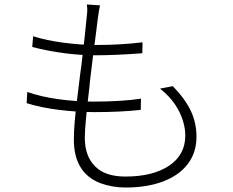

<svg xmlns="http://www.w3.org/2000/svg" viewBox="-20 -801 1040 858"><path d="M417 -718 409 -653Q394 -540 383 -447Q381 -433 379 -407Q359 -240 359 -185Q359 -104 404.5 -58Q450 -12 540 -12Q663 -12 735.5 -60.5Q808 -109 808 -195Q808 -248 780 -304Q752 -360 695 -405L752 -416Q806 -361 832 -307Q858 -253 858 -190Q858 -119 819 -68Q780 -17 708.5 10Q637 37 541 37Q481 37 427 17Q310 -29 310 -178Q310 -249 327 -377Q340 -486 344 -511Q361 -653 367 -721Q370 -742 370 -756Q370 -767 368 -781L427 -777Q423 -761 417 -718ZM409 -600Q521 -600 617 -612L616 -563Q494 -554 409 -554Q268 -554 124 -591L128 -639Q188 -620 265 -610Q342 -600 409 -600ZM397 -347Q524 -347 610 -360L609 -310Q518 -300 402 -300Q324 -300 243.5 -310Q163 -320 99 -340L102 -390Q165 -368 243 -357.5Q321 -347 397 -347Z"/></svg>

Font: Merged Yaku Han JP Light
Style: Regular
Weight: 300
Designer: Ryoko NISHIZUKA 西塚涼子 (kana, bopomofo & ideographs); Paul D. Hunt (Latin, Greek & Cyrillic); Sandoll Communications 산돌커뮤니
Foundry: Adobe
Version: Version 2.004